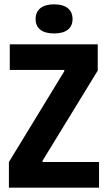

<svg xmlns="http://www.w3.org/2000/svg" viewBox="-20 -864 497 884"><path d="M21 0V-118L276 -536V-542H25V-660H430V-539L176 -124V-118H436V0ZM229 -710Q188 -710 166 -727Q144 -744 144 -776Q144 -809 166 -826.5Q188 -844 229 -844Q270 -844 292 -826.5Q314 -809 314 -776Q314 -744 292 -727Q270 -710 229 -710Z"/></svg>

Font: Bricolage Grotesque 72pt SemiCondensed
Style: Bold
Weight: 700
Width: 4
Designer: Mathieu Triay
Foundry: Atelier Triay
Version: Version 1.001;gftools[0.9.33.dev8+g029e19f]